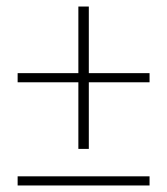

<svg xmlns="http://www.w3.org/2000/svg" viewBox="-20 -568 512 588"><path d="M220 -112V-316H34V-344H220V-548H252V-344H438V-316H252V-112ZM34 0V-28H438V0Z"/></svg>

Font: SourceSans3VF
Style: Regular
Weight: 200
Designer: Paul D. Hunt
Foundry: Adobe
Version: Version 3.052;hotconv 1.1.0;makeotfexe 2.6.0